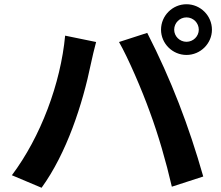

<svg xmlns="http://www.w3.org/2000/svg" viewBox="-20 -859 1040 905"><path d="M739 -719C739 -654 793 -600 859 -600C925 -600 979 -654 979 -719C979 -785 925 -839 859 -839C793 -839 739 -785 739 -719ZM801 -719C801 -751 827 -777 859 -777C891 -777 917 -751 917 -719C917 -688 891 -662 859 -662C827 -662 801 -688 801 -719ZM686 -332C726 -224 762 -100 790 21L938 -27C870 -266 787 -483 674 -704L541 -661C584 -586 649 -435 686 -332ZM36 -33 176 26C294 -137 369 -366 409 -561C414 -585 425 -632 433 -661L287 -691C266 -466 172 -214 36 -33Z"/></svg>

Font: Spoqa Han Sans Neo Bold
Style: Bold
Weight: 700
Designer: [Spoqa Han Sans Neo] Dong-huui Kim  Younghwa Kang  Yujin Lee  [Noto Sans] Ryoko NISHIZUKA  (kana & ideographs); Paul D. 
Foundry: Spoqa (http://www.spoqa-han-sans.com)
Version: Version 1.100;hotconv 1.0.109;makeotfexe 2.5.65596